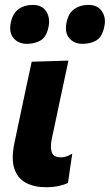

<svg xmlns="http://www.w3.org/2000/svg" viewBox="-20 -751 448 784"><path d="M166.5 13.5Q120 13.5 86 -4.5Q52 -22.5 38.5 -62.5Q32 -82 32 -107.5Q32 -134 39 -167.5Q46 -201.5 51 -225Q56 -248 61.5 -274.5Q76 -343.5 87 -394.8Q98 -446 109.5 -499L259.5 -503.5Q241 -417.5 225.5 -344.5Q210 -271.5 199.5 -221.5L191.5 -184.5Q188 -167 188 -153Q188 -139 191.5 -129Q199 -108.5 228.5 -108.5Q239.5 -108.5 250 -111.8Q260.5 -115 275 -123.5L257.5 -4Q241 4 218.5 8.8Q196 13.5 166.5 13.5ZM317 -572Q282.5 -572 263 -595Q249 -611 249 -636Q249 -646.5 251.5 -658.5Q259 -697 283.2 -714Q307.5 -731 341.5 -731Q378 -731 396 -705Q408.5 -687 408.5 -663.5Q408.5 -653.5 406 -642.5Q397.5 -600.5 373.8 -586.2Q350 -572 317 -572ZM90 -572Q55.5 -572 35.5 -595Q21.5 -611 21.5 -636Q21.5 -646.5 24 -658.5Q32 -697 56 -714Q80 -731 114 -731Q151 -731 168.5 -705Q180.5 -686.5 180.5 -663Q180.5 -653 178.5 -642.5Q170 -600.5 146.2 -586.2Q122.5 -572 90 -572Z"/></svg>

Font: Heraclito
Style: Bold Italic
Weight: 700
Italic angle: -12°
Designer: Kostas Bartsokas (font) & Cristiano Sobral (main changes)
Foundry: Kostas Bartsokas (font) & Cristiano Sobral (main changes)
Version: Version 1.00;July 8, 2020;FontCreator 13.0.0.2655 64-bit